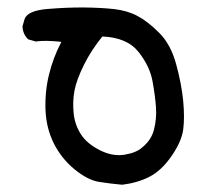

<svg xmlns="http://www.w3.org/2000/svg" viewBox="-20 -389 540 521"><path d="M311.5 112.3Q279.3 109.4 248.5 104.5Q217.8 99.6 182.1 70.3Q146.5 41 126 0Q105.5 -41 103.5 -90.3Q101.6 -139.6 112.8 -186Q124 -232.4 146.5 -275.4Q102.5 -280.3 77.1 -276.4L56.6 -282.2Q42 -295.9 41 -317.4L46.9 -337.9Q55.7 -360.4 109.4 -364.7Q163.1 -369.1 209 -368.7Q254.9 -368.2 290 -364.3Q325.2 -360.4 353 -345.7Q380.9 -331.1 412.1 -299.8Q443.4 -268.6 458 -214.8Q472.7 -161.1 477.1 -115.2Q481.4 -69.3 477.1 -37.1Q472.7 -4.9 445.3 34.7Q418 74.2 385.3 90.8Q352.5 107.4 311.5 112.3ZM366.2 10.7Q390.6 -8.8 397.9 -37.6Q405.3 -66.4 403.3 -96.7Q401.4 -127 394 -168Q386.7 -209 356 -248Q325.2 -287.1 257.8 -290Q227.5 -252.9 207.5 -212.4Q187.5 -171.9 182.1 -143.1Q176.8 -114.3 179.7 -83Q182.6 -51.8 198.7 -25.9Q214.8 0 250 18.1Q285.2 36.1 317.9 30.8Q350.6 25.4 366.2 10.7Z"/></svg>

Font: JasonHandwriting4
Style: Regular
Weight: 400
Version: Version 1.01.21